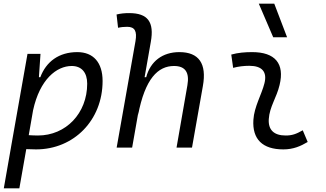

<svg xmlns="http://www.w3.org/2000/svg" viewBox="-20 -815 1798 1060"><path d="M86.9 224.6 125 8.3C143.1 9.3 160.6 9.8 178.7 9.8C388.7 9.8 546.4 -152.3 546.4 -367.7C546.4 -469.7 495.6 -527.3 406.7 -527.3C305.7 -527.3 234.9 -475.1 202.6 -388.7H194.8L203.6 -517.6H131.8L40.5 -1V-0.5C40.5 -0.5 40.5 -0.5 40.5 -0.5L1 224.6ZM138.7 -68.8 162.6 -206.1C199.7 -377 292.5 -450.7 376 -450.7C430.2 -450.7 461.4 -415 461.4 -353C461.4 -189.9 344.2 -66.9 189.5 -66.9C170.9 -66.9 153.8 -67.9 138.7 -68.8Z M954.6 0H1040L1100.1 -340.3C1122.1 -463.4 1078.6 -527.3 970.2 -527.3C877.9 -527.3 810.5 -477.1 787.1 -388.7H778.3L812.5 -583C832.5 -693.4 796.4 -742.7 692.9 -742.7C669.4 -742.7 646 -740.7 623.5 -734.9L631.8 -661.6C648.4 -665.5 665.5 -667 682.1 -667C724.6 -667 737.3 -642.6 728 -587.9L624 0H709.5L744.1 -196.8L742.2 -179.2C780.8 -381.8 852.5 -450.7 940.9 -450.7C1003.4 -450.7 1026.9 -414.6 1014.6 -344.2Z M1651.4 -95.7C1614.7 -74.7 1592.3 -66.9 1557.1 -66.9C1492.2 -66.9 1460 -98.1 1463.9 -157.7C1468.3 -225.6 1506.8 -275.4 1523.4 -345.2C1552.7 -464.4 1498.5 -527.3 1372.1 -527.3C1333.5 -527.3 1294.9 -524.4 1256.8 -513.7L1267.1 -440.4C1296.9 -448.2 1326.7 -451.7 1356.4 -451.7C1426.8 -451.7 1456.1 -418.5 1439.9 -355C1424.8 -293.9 1383.3 -226.1 1378.9 -153.3C1372.1 -46.4 1429.2 9.8 1544.4 9.8C1599.6 9.8 1640.1 -8.3 1678.7 -31.2ZM1488.3 -609.4H1564.9L1494.1 -794.9H1408.7Z"/></svg>

Font: Cascadia Code PL SemiLight
Style: Italic
Weight: 350
Italic angle: -10°
Monospace: yes
Designer: Aaron Bell
Foundry: Saja Typeworks
Version: Version 2404.023